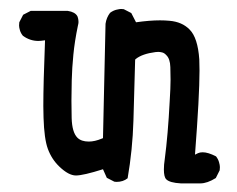

<svg xmlns="http://www.w3.org/2000/svg" viewBox="-20 -414 540 437"><path d="M333.5 -295.4Q336.4 -295.9 340.1 -295.9Q343.8 -295.9 348.9 -294.7Q354 -293.5 358.4 -288.6Q367.2 -280.3 367.7 -261.2Q368.2 -250 368.2 -232.4Q368.2 -214.8 366.2 -183.1Q362.3 -107.4 355 -51.8Q353 -39.1 353 -28.3Q353 -11.2 358.4 -5.9Q366.2 2 391.6 3.4H436Q451.7 3.4 471.2 -8.8L480 -26.4Q480.5 -29.3 480.5 -33.7Q480.5 -38.1 478.5 -44.9Q476.6 -51.8 471.7 -58.1Q453.6 -67.4 441.4 -67.4Q435.1 -67.4 430.7 -65.4L423.8 -62Q434.1 -195.8 434.1 -252.9Q434.1 -268.6 433.6 -278.8Q430.2 -328.1 411.6 -346.7Q394.5 -364.3 365.7 -366.7Q355.5 -367.7 344.2 -367.7Q320.8 -367.7 289.6 -363.3L278.8 -384.3L261.7 -393.1Q258.8 -393.6 255.9 -393.6Q252.9 -393.6 248.5 -392.6Q238.8 -391.1 230.5 -384.8Q222.2 -374 220.2 -359.9L214.4 -99.6L211.9 -98.6Q195.8 -91.8 182.1 -91.8Q165 -91.8 156.2 -100.6Q144 -112.8 143.1 -145.5Q142.6 -165.5 142.6 -184.8Q142.6 -204.1 143.3 -231.7Q144 -259.3 147 -289.6Q149.9 -319.8 157.2 -355Q158.7 -360.8 158.7 -363.8Q158.7 -366.7 158.4 -367.9Q158.2 -369.1 158 -370.8Q157.7 -372.6 157.2 -374Q156.7 -375.5 156.2 -377Q150.9 -386.7 134.3 -389.2H49.8L32.7 -380.4L23.9 -363.3Q23.4 -360.4 23.4 -356Q23.4 -351.6 25.4 -345Q27.3 -338.4 32.2 -332.5Q48.3 -320.8 67.4 -320.8Q72.3 -320.8 82.5 -322.3Q78.6 -223.1 78.6 -172.9Q78.6 -157.2 79.1 -146Q80.6 -97.7 88.9 -75.2Q97.7 -51.3 115.2 -34.7Q136.2 -14.6 152.8 -14.6Q169.4 -14.6 214.4 -28.8L223.1 -9.3L240.2 -0.5Q242.7 0 245.1 0Q260.3 0 270.5 -8.3Q281.7 -72.8 283.7 -139.6L287.6 -278.3L289.1 -279.8Q303.7 -291.5 333.5 -295.4Z"/></svg>

Font: Bakudai
Style: Light
Weight: 300
Version: Version 1.48